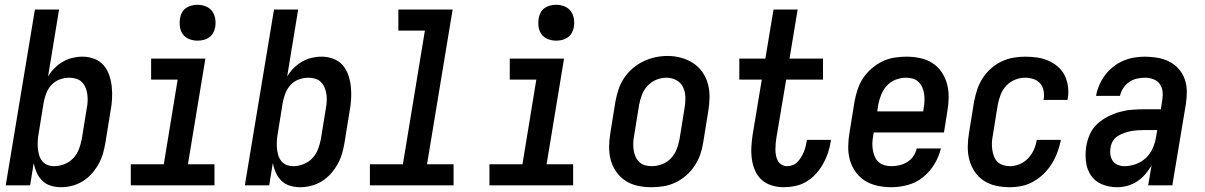

<svg xmlns="http://www.w3.org/2000/svg" viewBox="-20 -775 5040 803"><path d="M235 8Q213 8 192 1.5Q171 -5 156.5 -19.5Q142 -34 133.5 -53Q125 -72 121 -93L106 0H4L126 -735H227L181 -455Q192 -474 208 -490Q224 -506 243 -517Q262 -528 283 -533Q304 -538 325 -538Q351 -538 374.5 -529Q398 -520 413.5 -502Q429 -484 437 -460Q445 -436 447.5 -411.5Q450 -387 448.5 -360.5Q447 -334 442 -309L421 -179Q417 -155 410.5 -132.5Q404 -110 392 -88.5Q380 -67 363.5 -48.5Q347 -30 326 -17Q305 -4 281.5 2Q258 8 235 8ZM207 -80Q228 -80 249.5 -88.5Q271 -97 286.5 -113.5Q302 -130 310 -151Q318 -172 322 -193L343 -323Q346 -338 346.5 -353Q347 -368 345 -382Q343 -396 337.5 -409Q332 -422 322 -432Q312 -442 298 -446Q284 -450 270 -450Q250 -450 230.5 -443Q211 -436 196.5 -421Q182 -406 174.5 -387Q167 -368 163 -349L142 -219Q139 -203 138 -187.5Q137 -172 138 -157.5Q139 -143 143 -128.5Q147 -114 155.5 -102.5Q164 -91 178 -85.5Q192 -80 207 -80Z M527 0V-88H665L723 -442H612V-530H839L766 -88H877V0ZM806 -605Q788 -605 771.5 -611.5Q755 -618 745 -631.5Q735 -645 732.5 -662.5Q730 -680 733 -698Q735 -711 741 -722.5Q747 -734 758 -741.5Q769 -749 781.5 -752Q794 -755 806 -755Q824 -755 840.5 -748.5Q857 -742 867 -728.5Q877 -715 880 -697.5Q883 -680 880 -662Q878 -649 871.5 -637.5Q865 -626 854.5 -618.5Q844 -611 831.5 -608Q819 -605 806 -605Z M1235 8Q1213 8 1192 1.5Q1171 -5 1156.5 -19.5Q1142 -34 1133.5 -53Q1125 -72 1121 -93L1106 0H1004L1126 -735H1227L1181 -455Q1192 -474 1208 -490Q1224 -506 1243 -517Q1262 -528 1283 -533Q1304 -538 1325 -538Q1351 -538 1374.5 -529Q1398 -520 1413.5 -502Q1429 -484 1437 -460Q1445 -436 1447.5 -411.5Q1450 -387 1448.5 -360.5Q1447 -334 1442 -309L1421 -179Q1417 -155 1410.5 -132.5Q1404 -110 1392 -88.5Q1380 -67 1363.5 -48.5Q1347 -30 1326 -17Q1305 -4 1281.5 2Q1258 8 1235 8ZM1207 -80Q1228 -80 1249.5 -88.5Q1271 -97 1286.5 -113.5Q1302 -130 1310 -151Q1318 -172 1322 -193L1343 -323Q1346 -338 1346.5 -353Q1347 -368 1345 -382Q1343 -396 1337.5 -409Q1332 -422 1322 -432Q1312 -442 1298 -446Q1284 -450 1270 -450Q1250 -450 1230.5 -443Q1211 -436 1196.5 -421Q1182 -406 1174.5 -387Q1167 -368 1163 -349L1142 -219Q1139 -203 1138 -187.5Q1137 -172 1138 -157.5Q1139 -143 1143 -128.5Q1147 -114 1155.5 -102.5Q1164 -91 1178 -85.5Q1192 -80 1207 -80Z M1527 0V-88H1665L1757 -647H1646V-735H1873L1766 -88H1877V0Z M2027 0V-88H2165L2223 -442H2112V-530H2339L2266 -88H2377V0ZM2306 -605Q2288 -605 2271.5 -611.5Q2255 -618 2245 -631.5Q2235 -645 2232.5 -662.5Q2230 -680 2233 -698Q2235 -711 2241 -722.5Q2247 -734 2258 -741.5Q2269 -749 2281.5 -752Q2294 -755 2306 -755Q2324 -755 2340.5 -748.5Q2357 -742 2367 -728.5Q2377 -715 2380 -697.5Q2383 -680 2380 -662Q2378 -649 2371.5 -637.5Q2365 -626 2354.5 -618.5Q2344 -611 2331.5 -608Q2319 -605 2306 -605Z M2704 8Q2675 8 2647 2Q2619 -4 2596 -19Q2573 -34 2557 -57Q2541 -80 2534 -107Q2527 -134 2527.5 -163Q2528 -192 2533 -221L2554 -351Q2559 -377 2567 -401.5Q2575 -426 2590 -448.5Q2605 -471 2626 -489Q2647 -507 2671 -518.5Q2695 -530 2720.5 -535.5Q2746 -541 2772 -541Q2801 -541 2828.5 -533.5Q2856 -526 2879 -511Q2902 -496 2918 -473Q2934 -450 2941 -423Q2948 -396 2947.5 -367Q2947 -338 2942 -309L2921 -179Q2917 -153 2908.5 -128.5Q2900 -104 2885 -81.5Q2870 -59 2849.5 -41Q2829 -23 2804.5 -11.5Q2780 0 2754.5 4Q2729 8 2704 8ZM2706 -80Q2727 -80 2748.5 -88Q2770 -96 2786 -113Q2802 -130 2810 -151Q2818 -172 2822 -193L2843 -323Q2847 -345 2846.5 -368Q2846 -391 2837 -410Q2828 -429 2809 -439.5Q2790 -450 2767 -450Q2746 -450 2725 -441.5Q2704 -433 2688.5 -416.5Q2673 -400 2665 -379Q2657 -358 2653 -337L2632 -207Q2629 -192 2628.5 -177Q2628 -162 2630 -148Q2632 -134 2637.5 -121Q2643 -108 2653 -98Q2663 -88 2677 -84Q2691 -80 2706 -80Z M3258 8Q3232 8 3207.5 0.5Q3183 -7 3165.5 -23Q3148 -39 3138 -61.5Q3128 -84 3124.5 -109.5Q3121 -135 3122.5 -161Q3124 -187 3128 -213L3166 -442H3072V-530H3181L3215 -735H3316L3282 -530H3422V-442H3268L3227 -198Q3225 -186 3224 -173.5Q3223 -161 3223 -148.5Q3223 -136 3225.5 -124Q3228 -112 3233.5 -102Q3239 -92 3249.5 -86Q3260 -80 3272 -80Q3284 -80 3295.5 -84.5Q3307 -89 3315.5 -98Q3324 -107 3330.5 -117.5Q3337 -128 3341.5 -139Q3346 -150 3349 -161.5Q3352 -173 3354 -185Q3354 -186 3354.5 -187.5Q3355 -189 3355 -190H3455Q3455 -188 3454.5 -185.5Q3454 -183 3454 -181Q3450 -156 3442 -133Q3434 -110 3421.5 -88Q3409 -66 3391.5 -47Q3374 -28 3352 -15Q3330 -2 3305.5 3Q3281 8 3258 8Z M3708 8Q3679 8 3650.5 2Q3622 -4 3598.5 -18.5Q3575 -33 3558.5 -56Q3542 -79 3534.5 -106Q3527 -133 3527.5 -162.5Q3528 -192 3533 -221L3554 -351Q3559 -377 3567 -401.5Q3575 -426 3590 -448.5Q3605 -471 3626 -489Q3647 -507 3671 -518.5Q3695 -530 3720.5 -534Q3746 -538 3771 -538Q3800 -538 3828.5 -532Q3857 -526 3880 -511Q3903 -496 3918.5 -473Q3934 -450 3941 -423Q3948 -396 3947.5 -367Q3947 -338 3942 -309L3928 -221H3634L3632 -207Q3629 -192 3628.5 -177Q3628 -162 3630.5 -147.5Q3633 -133 3638.5 -120Q3644 -107 3654.5 -97.5Q3665 -88 3679 -84Q3693 -80 3708 -80Q3725 -80 3742 -84Q3759 -88 3774.5 -97.5Q3790 -107 3800 -122Q3810 -137 3814 -154H3915Q3907 -120 3888 -88.5Q3869 -57 3840.5 -34Q3812 -11 3777 -1.5Q3742 8 3708 8ZM3649 -309H3841L3843 -323Q3846 -338 3846.5 -353Q3847 -368 3845 -382Q3843 -396 3837.5 -409Q3832 -422 3822 -432Q3812 -442 3798 -446Q3784 -450 3769 -450Q3748 -450 3726.5 -442Q3705 -434 3689.5 -417Q3674 -400 3665.5 -379Q3657 -358 3653 -337Z M4203 8Q4174 8 4146 2Q4118 -4 4095 -19Q4072 -34 4056.5 -57Q4041 -80 4034 -107Q4027 -134 4027.5 -163Q4028 -192 4033 -221L4054 -351Q4059 -376 4067 -400.5Q4075 -425 4089.5 -447.5Q4104 -470 4124 -488Q4144 -506 4168 -517.5Q4192 -529 4217 -533.5Q4242 -538 4267 -538Q4292 -538 4317 -534.5Q4342 -531 4364 -521.5Q4386 -512 4404 -496.5Q4422 -481 4432.5 -460Q4443 -439 4446.5 -414Q4450 -389 4446 -364Q4445 -362 4445 -360.5Q4445 -359 4444 -357H4344Q4344 -358 4344 -358.5Q4344 -359 4345 -360Q4348 -378 4344.5 -396Q4341 -414 4330 -426.5Q4319 -439 4302 -444.5Q4285 -450 4267 -450Q4246 -450 4225 -441.5Q4204 -433 4188.5 -416.5Q4173 -400 4165 -379Q4157 -358 4153 -337L4132 -207Q4129 -192 4128.5 -177.5Q4128 -163 4130 -148.5Q4132 -134 4137 -121Q4142 -108 4151.5 -98.5Q4161 -89 4175 -84.5Q4189 -80 4203 -80Q4224 -80 4244.5 -88.5Q4265 -97 4280 -113Q4295 -129 4304 -149Q4313 -169 4316 -190H4417Q4412 -165 4403 -140Q4394 -115 4380 -92Q4366 -69 4346.5 -49.5Q4327 -30 4303.5 -16.5Q4280 -3 4254.5 2.5Q4229 8 4203 8Z M4653 8Q4620 8 4590.5 -3.5Q4561 -15 4543.5 -40Q4526 -65 4522 -98Q4518 -131 4523 -163Q4527 -188 4538 -213Q4549 -238 4569 -256.5Q4589 -275 4613.5 -287.5Q4638 -300 4663.5 -307Q4689 -314 4714.5 -316Q4740 -318 4765 -318H4835L4841 -357Q4844 -375 4842 -393Q4840 -411 4830 -424.5Q4820 -438 4803 -444Q4786 -450 4768 -450Q4751 -450 4734 -446Q4717 -442 4702 -431.5Q4687 -421 4677.5 -406Q4668 -391 4664 -374H4564Q4568 -397 4577.5 -419Q4587 -441 4601.5 -460.5Q4616 -480 4635.5 -495.5Q4655 -511 4677 -520.5Q4699 -530 4722 -534Q4745 -538 4768 -538Q4794 -538 4820.5 -533.5Q4847 -529 4869 -518Q4891 -507 4908 -488.5Q4925 -470 4934 -446Q4943 -422 4943.5 -395.5Q4944 -369 4940 -342L4883 0H4782L4796 -83Q4785 -64 4770 -46.5Q4755 -29 4736 -16.5Q4717 -4 4695.5 2Q4674 8 4653 8ZM4683 -80Q4706 -80 4730 -88.5Q4754 -97 4772.5 -114.5Q4791 -132 4801 -155Q4811 -178 4815 -202L4820 -231H4765Q4751 -231 4737 -230Q4723 -229 4709.5 -226.5Q4696 -224 4682 -219Q4668 -214 4655.5 -206.5Q4643 -199 4635 -186Q4627 -173 4625 -159Q4622 -144 4624 -129Q4626 -114 4633.5 -102.5Q4641 -91 4654.5 -85.5Q4668 -80 4683 -80Z"/></svg>

Font: Iosevka Curly Semibold Oblique
Style: Regular
Weight: 600
Italic angle: -9°
Monospace: yes
Designer: Belleve Invis
Foundry: Belleve Invis
Version: Version 11.1.0; ttfautohint (v1.8.3)